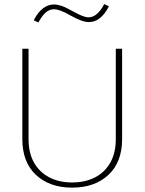

<svg xmlns="http://www.w3.org/2000/svg" viewBox="-20 -880 682 906"><path d="M139.2 -784.2 161.1 -773.9Q177.7 -805.2 195.6 -820.8Q213.4 -836.4 235.4 -836.4Q261.2 -836.4 311.5 -807.6Q341.3 -791 362.3 -783.4Q383.3 -775.9 399.9 -775.9Q456.1 -775.9 494.1 -850.6L471.7 -860.4Q439 -798.3 397.9 -798.3Q385.7 -798.3 369.1 -804.7Q352.5 -811 323.7 -826.7Q291 -845.2 271 -852.1Q251 -858.9 234.9 -858.9Q206.5 -858.9 182.4 -840.3Q158.2 -821.8 139.2 -784.2ZM526.4 -649.9V-223.6Q526.4 -158.2 500.5 -112.5Q474.6 -66.9 428.2 -43Q381.8 -19 320.3 -19Q259.3 -19 212.9 -43Q166.5 -66.9 140.6 -112.5Q114.7 -158.2 114.7 -223.6V-649.9H85.4V-223.6Q85.4 -114.7 149.7 -54.7Q213.9 5.4 320.3 5.4Q426.8 5.4 491.5 -54.7Q556.2 -114.7 556.2 -223.6V-649.9Z"/></svg>

Font: Estedad VF
Style: Regular
Weight: 100
Designer: Amin Abedi
Version: Version 7.3